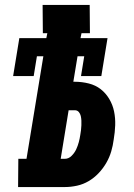

<svg xmlns="http://www.w3.org/2000/svg" viewBox="-20 -755 540 775"><path d="M53 0 54 -114H87L155 -528H129L116 -448H33L58 -601H167L171 -621H153L152 -735H342L343 -621H309L305 -601H414L389 -448H307L320 -528H293L276 -425H282Q311 -425 338.5 -418Q366 -411 386.5 -395Q407 -379 421 -355.5Q435 -332 440.5 -305Q446 -278 445 -249.5Q444 -221 439 -192Q436 -168 429 -144Q422 -120 409 -97.5Q396 -75 378 -56Q360 -37 338 -24Q316 -11 291 -5.5Q266 0 242 0ZM242 -114Q257 -114 269 -126Q281 -138 287.5 -152Q294 -166 298 -181Q302 -196 304 -210Q306 -220 307 -230Q308 -240 308.5 -249.5Q309 -259 308.5 -268.5Q308 -278 306 -287Q304 -296 298 -303Q292 -310 282 -310H257L225 -114Z"/></svg>

Font: Iosevka Curly Slab Heavy
Style: Italic
Weight: 900
Italic angle: -9°
Monospace: yes
Designer: Belleve Invis
Foundry: Belleve Invis
Version: Version 22.1.2; ttfautohint (v1.8.4)